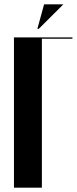

<svg xmlns="http://www.w3.org/2000/svg" viewBox="-20 -873 357 893"><path d="M160.2 -738.8H153.8L185.1 -853H274.9ZM44.9 0V-699.2H316.9V-692.9H174.8V0Z"/></svg>

Font: Moniqa Black Display
Style: Regular
Weight: 900
Designer: Rajesh Rajput
Foundry: Rajesh Rajput
Version: Version 1.000